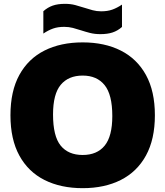

<svg xmlns="http://www.w3.org/2000/svg" viewBox="-20 -971 862 1001"><path d="M411 10Q297 10 212.2 -32.5Q127.5 -75 81 -159.8Q34.5 -244.5 34.5 -370Q34.5 -496 81 -580.5Q127.5 -665 212 -707.5Q296.5 -750 411 -750Q525.5 -750 610 -707.2Q694.5 -664.5 741 -580Q787.5 -495.5 787.5 -370Q787.5 -245 741 -160.2Q694.5 -75.5 610 -32.8Q525.5 10 411 10ZM411 -163Q486 -163 525.8 -211.8Q565.5 -260.5 565.5 -366Q565.5 -478 525.2 -527.5Q485 -577 411 -577Q337 -577 296.8 -529Q256.5 -481 256.5 -374Q256.5 -261 296.2 -212Q336 -163 411 -163ZM503 -793Q474 -793 449.5 -799.2Q425 -805.5 402 -813Q381 -820 359.8 -825.5Q338.5 -831 315 -831Q281.5 -831 256.8 -822.2Q232 -813.5 206 -796V-912.5Q228.5 -932.5 255 -941.8Q281.5 -951 319 -951Q348 -951 372.5 -944.5Q397 -938 420 -930.5Q441 -923.5 462.5 -917.8Q484 -912 507 -912Q540.5 -912 565.2 -920.8Q590 -929.5 616 -947V-830.5Q593.5 -810.5 567 -801.8Q540.5 -793 503 -793Z"/></svg>

Font: Encode Sans Black
Style: Regular
Weight: 900
Designer: Multiple Designers
Foundry: Impallari Type
Version: Version 3.002; ttfautohint (v1.8.3) -l 8 -r 50 -G 200 -x 14 